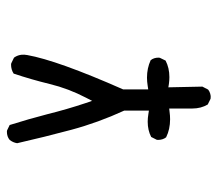

<svg xmlns="http://www.w3.org/2000/svg" viewBox="-56 -438 613 540"><g transform="rotate(-90 250.0 -167.5)"><path d="M242.7 118.7Q244.6 119.1 248.5 119.1Q252.4 119.1 258.1 117.4Q263.7 115.7 268.6 111.8L276.9 95.7L274.9 0L284.2 1.5Q294.4 2.9 303.7 2.9Q329.6 2.9 350.1 -7.8L357.9 -23.9Q358.4 -25.9 358.4 -27.3Q358.4 -41 351.1 -49.8Q328.6 -60.1 302.2 -60.1Q291 -60.1 278.8 -58.1L269 -56.6V-127Q350.6 -312 365.7 -397Q366.7 -401.9 366.7 -405.3Q366.7 -408.7 366.5 -412.8Q366.2 -417 364.3 -422.9Q362.3 -428.7 358.4 -434.1L342.3 -441.9Q340.3 -442.4 338.9 -442.4Q324.7 -442.4 313.5 -435.1Q296.9 -385.7 284.2 -333.5Q271.5 -281.2 245.6 -231.4L236.8 -214.4L230.5 -232.9Q212.9 -285.6 199.2 -340.8Q185.5 -393.6 168.9 -446.3L153.8 -453.6Q151.9 -454.1 150.4 -454.1Q136.2 -454.1 127 -446.3Q119.6 -437 117.7 -425.3Q135.3 -348.1 155.5 -272.7Q175.8 -197.3 209.5 -124V-54.7L199.7 -56.2Q188.5 -58.1 178.2 -58.1Q154.3 -58.1 135.3 -48.3L127.4 -32.7Q127 -30.8 127 -29.3Q127 -15.6 134.3 -6.3Q156.7 4.9 185.1 4.9Q195.3 4.9 206.1 3.4L215.3 2.4V67.4Q215.3 91.8 226.6 110.8Z"/></g></svg>

Font: NaikaiFont
Style: Light
Weight: 300
Version: Version 1.89